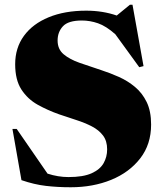

<svg xmlns="http://www.w3.org/2000/svg" viewBox="-20 -775 688 810"><path d="M617.5 -249.5Q617.5 -166 571.5 -106.8Q525.5 -47.5 448.8 -16.2Q372 15 278.5 15Q222.5 15 173.5 9.2Q124.5 3.5 70.5 -15L32.5 -231H50.5L180.5 -42.5Q225 -28 269 -28Q331 -28 366.5 -44Q402 -60 417 -86.5Q432 -113 432 -145Q432 -180.5 414.5 -203.5Q397 -226.5 367.5 -241.8Q338 -257 302.2 -268.5Q266.5 -280 230 -292.5Q181.5 -309.5 139 -333.2Q96.5 -357 70.2 -397.5Q44 -438 44 -504Q44 -573 81 -623.8Q118 -674.5 185.5 -702.2Q253 -730 343.5 -730Q413 -730 472.5 -709.5L528 -755H539L585.5 -496L567.5 -491.5L466.5 -630.5Q427.5 -665 393.5 -676.8Q359.5 -688.5 325.5 -688.5Q268 -688.5 245.5 -664.2Q223 -640 223 -604Q223 -567.5 248.5 -546Q274 -524.5 316.2 -509.8Q358.5 -495 407.5 -479Q444.5 -467 481.5 -450.5Q518.5 -434 549.2 -408.5Q580 -383 598.8 -344.5Q617.5 -306 617.5 -249.5Z"/></svg>

Font: Newsreader 72pt ExtraBold
Style: Regular
Weight: 800
Designer: Hugues Gentile
Foundry: Production Type
Version: Version 1.003; ttfautohint (v1.8.3)